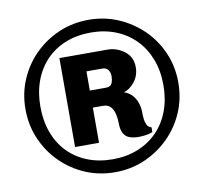

<svg xmlns="http://www.w3.org/2000/svg" viewBox="-79 -781 929 876"><g transform="rotate(-10 386.0 -343.0)"><path d="M386 10Q312 10 248 -17.5Q184 -45 135.5 -93.5Q87 -142 59.5 -206Q32 -270 32 -344Q32 -417 59.5 -481Q87 -545 135.5 -593Q184 -641 248 -668.5Q312 -696 386 -696Q459 -696 523 -668.5Q587 -641 636 -593Q685 -545 712.5 -481Q740 -417 740 -344Q740 -270 712.5 -206Q685 -142 636 -93.5Q587 -45 523 -17.5Q459 10 386 10ZM386 -50Q449 -50 501.5 -71Q554 -92 592 -130.5Q630 -169 650.5 -223.5Q671 -278 671 -344Q671 -409 650.5 -463Q630 -517 592 -556Q554 -595 501.5 -616Q449 -637 386 -637Q321 -637 268.5 -616Q216 -595 178.5 -556Q141 -517 121 -463Q101 -409 101 -344Q101 -278 121 -223.5Q141 -169 178.5 -130.5Q216 -92 268.5 -71Q321 -50 386 -50ZM519 -130Q495 -130 477 -136.5Q459 -143 449.5 -160.5Q440 -178 440 -208Q440 -228 435.5 -248.5Q431 -269 419 -283.5Q407 -298 383 -298H336V-135H225V-547H447Q491 -547 526 -520Q561 -493 561 -446Q561 -408 539 -379.5Q517 -351 488 -342Q510 -335 524.5 -319.5Q539 -304 546.5 -282.5Q554 -261 554 -238Q554 -224 555.5 -208.5Q557 -193 563 -180Q569 -167 584 -163V-141Q570 -135 552.5 -132.5Q535 -130 519 -130ZM336 -377H409Q432 -377 438.5 -391Q445 -405 445 -426Q445 -442 436.5 -454Q428 -466 409 -466H336Z"/></g></svg>

Font: Chivo Medium ExtraBold
Style: Regular
Weight: 800
Version: Version 2.002